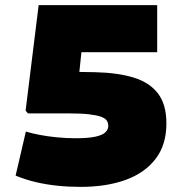

<svg xmlns="http://www.w3.org/2000/svg" viewBox="-20 -720 712 750"><path d="M41 -34 81 -206Q104 -199 135.5 -193Q167 -187 203 -183.5Q239 -180 276 -180Q324 -180 352 -186Q380 -192 391.5 -203Q403 -214 403 -228Q403 -240 397 -249Q391 -258 374.5 -264Q358 -270 328 -273.5Q298 -277 250 -277H89L80 -288L131 -700H594V-516H298L290 -439L351 -438Q440 -436 502 -417Q564 -398 597 -355Q630 -312 630 -238Q630 -154 587.5 -99Q545 -44 470 -17Q395 10 295 10Q248 10 204.5 5.5Q161 1 120.5 -8.5Q80 -18 41 -34Z"/></svg>

Font: Georama ExtraCondensed Thin Black
Style: Regular
Weight: 900
Version: Version 1.001